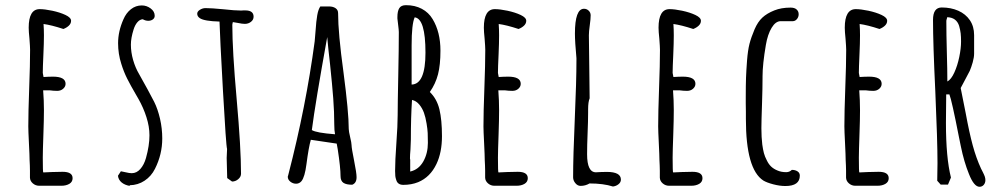

<svg xmlns="http://www.w3.org/2000/svg" viewBox="-20 -695 3835 732"><path d="M131.3 -660.2Q89.4 -660.2 89.4 -589.4Q89.4 -575.2 92.3 -547.4Q94.7 -515.6 94.7 -504.9Q94.7 -449.7 91.3 -358.9Q87.9 -268.1 87.9 -212.9Q87.9 -196.3 90.3 -148.9Q92.8 -101.1 92.8 -85L93.8 -64Q94.2 -54.7 94.2 -43.9V-17.6Q94.7 -4.9 105.2 4.2Q115.7 13.2 129.4 13.2H213.9Q231.9 13.2 244.4 5.9Q256.8 -1.5 256.8 -15.6Q256.8 -40 218.8 -40L177.7 -39.1L145 -37.6Q143.1 -37.6 143.1 -93.8Q143.1 -117.2 145.5 -184.6Q147.5 -238.8 147.5 -274.9Q147.5 -312.5 144.5 -350.6H169.9Q183.6 -348.6 198.2 -348.6Q211.9 -348.6 220.9 -356.7Q230 -364.7 230 -375.5Q230 -402.8 181.6 -402.8Q170.4 -402.8 162.1 -402.3L146 -401.4L143.1 -417Q143.1 -436 145.5 -488.8Q147.5 -531.2 147.5 -560.5Q147.5 -582.5 146 -603.5Q175.8 -599.6 221.7 -584.5Q234.4 -589.4 242.7 -597.4Q251 -605.5 251 -615.7Q251 -627.9 229.7 -637.9Q208.5 -647.9 179.4 -654.1Q150.4 -660.2 131.3 -660.2Z M489.3 -582.5Q494.6 -599.6 503.9 -610.4Q513.2 -621.1 524.4 -621.6Q534.7 -615.7 545.4 -615.7Q555.2 -615.7 562.5 -620.8Q569.8 -626 569.8 -634.8Q569.8 -651.4 554.4 -662.8Q539.1 -674.3 520.5 -674.3Q497.6 -674.3 479.2 -659.9Q460.9 -645.5 450.7 -621.6Q430.2 -575.7 430.2 -530.3Q430.2 -489.7 442.4 -451.7Q451.7 -421.4 464.8 -395.3Q478 -369.1 498.5 -334L507.8 -317.9Q526.9 -284.2 538.3 -248.3Q549.8 -212.4 549.8 -179.2Q549.8 -140.1 536.6 -92.8Q529.3 -66.9 515.1 -50.8Q501 -34.7 482.4 -34.7Q473.1 -34.7 459.5 -38.1Q455.6 -39.1 440.9 -42L429.7 -24.9Q431.6 -9.3 443.8 0.7Q456.1 10.7 474.6 13.7V11.2Q505.9 10.7 531.2 -6.1Q556.6 -22.9 570.8 -51.3Q598.6 -106.4 598.6 -167Q598.6 -205.1 590.1 -242.2Q581.5 -279.3 567.9 -306.6Q546.9 -347.7 510.3 -412.6Q496.1 -436.5 487.5 -466.3Q479 -496.1 479 -524.9Q479 -549.8 489.3 -582.5Z M845.2 -54.7 846.2 -16.1 864.7 -2.9Q877.9 -2.9 888.4 -12Q898.9 -21 898.9 -32.7Q898.9 -130.9 882.3 -316.9Q865.7 -502.9 865.7 -600.6L866.7 -606.4L867.7 -610.8L887.7 -607.4Q903.3 -604 913.6 -604Q926.8 -604 936.8 -611.8Q946.8 -619.6 946.8 -631.3Q946.8 -655.3 915.5 -655.3H907.2Q903.8 -654.8 899.4 -654.8Q875 -654.8 831.5 -659.7Q786.1 -664.1 763.7 -664.1Q752.4 -664.1 742.2 -657.7Q731.9 -651.4 731.9 -642.6Q731.9 -632.3 742.2 -625.5Q759.3 -614.3 816.9 -612.8Q818.4 -557.1 830.1 -347.9Q841.8 -138.7 845.7 -127L844.2 -92.8Z M1278.3 -23.9Q1278.3 -5.4 1289.3 2Q1300.3 9.3 1322.8 9.3Q1339.4 2.9 1339.4 -19V-20Q1339.4 -35.6 1330.1 -82Q1320.3 -130.9 1320.3 -141.6Q1320.3 -149.9 1314.9 -172.4Q1309.6 -194.8 1309.6 -203.1Q1309.6 -267.1 1289.6 -418.9Q1269 -568.8 1269 -645Q1269 -657.2 1259.3 -663.8Q1249.5 -670.4 1234.9 -670.4H1201.2Q1193.4 -659.2 1189.5 -637Q1185.5 -614.7 1183.1 -577.6Q1181.6 -558.6 1179.7 -537.1Q1146.5 -288.6 1079.6 -30.3L1078.6 -26.4Q1077.1 -22.9 1077.1 -21.5Q1077.1 -10.3 1086.9 -2.4Q1096.7 5.4 1108.9 5.4Q1121.1 5.4 1129.4 -4.4Q1142.1 -20 1148.4 -69.3Q1156.7 -133.3 1165 -162.1L1263.7 -147.5L1267.6 -126Q1278.3 -55.7 1278.3 -23.9ZM1168.9 -199.2Q1182.1 -302.2 1227.5 -553.7Q1231.4 -509.3 1238.3 -450.2Q1246.6 -371.6 1250.5 -319.6Q1254.4 -267.6 1254.4 -220.2Q1254.4 -197.8 1257.3 -183.1Q1185.5 -188.5 1168.9 -199.2Z M1659.2 -502Q1659.2 -572.8 1629.4 -622.1Q1614.3 -647.5 1588.1 -661.4Q1562 -675.3 1527.8 -675.3Q1509.3 -675.3 1502.2 -663.8Q1495.1 -652.3 1495.1 -629.9V-624.5L1498 -599.6Q1500.5 -580.1 1500.5 -572.8Q1500.5 -508.3 1498.5 -414.6Q1496.1 -296.4 1496.1 -255.9Q1496.1 -217.3 1491.2 -149.4Q1486.3 -81.5 1486.3 -43Q1486.3 -30.8 1487.1 -23.9Q1487.8 -17.1 1490.7 -8.8Q1496.1 9.8 1517.6 9.8Q1548.8 9.8 1574.2 -0.5Q1620.1 -19.5 1644 -69.8Q1665 -113.8 1665 -175.8Q1665 -237.8 1655.3 -278.1Q1645.5 -318.4 1618.7 -344.2Q1640.6 -375.5 1649.9 -411.6Q1659.2 -447.8 1659.2 -502ZM1561 -628.9Q1602.1 -624 1602.1 -494.1Q1602.1 -374 1549.3 -372.6V-521.5Q1549.3 -603.5 1561 -628.9ZM1550.8 -314Q1566.9 -310.5 1578.6 -296.4Q1589.8 -282.7 1596.2 -265.4Q1602.5 -248 1606.4 -223.6Q1609.9 -202.6 1610.6 -187.7Q1611.3 -172.9 1611.3 -150.4Q1611.3 -110.4 1593.8 -79.3Q1576.2 -48.3 1543.9 -41V-85.9Q1543.9 -87.4 1543.5 -88.4Q1543 -89.4 1543 -90.8Q1543 -103.5 1544.9 -125Q1546.4 -148.4 1546.4 -162.6Q1546.4 -249.5 1550.8 -314Z M1866.7 -660.2Q1824.7 -660.2 1824.7 -589.4Q1824.7 -575.2 1827.6 -547.4Q1830.1 -515.6 1830.1 -504.9Q1830.1 -449.7 1826.7 -358.9Q1823.2 -268.1 1823.2 -212.9Q1823.2 -196.3 1825.7 -148.9Q1828.1 -101.1 1828.1 -85L1829.1 -64Q1829.6 -54.7 1829.6 -43.9V-17.6Q1830.1 -4.9 1840.6 4.2Q1851.1 13.2 1864.7 13.2H1949.2Q1967.3 13.2 1979.7 5.9Q1992.2 -1.5 1992.2 -15.6Q1992.2 -40 1954.1 -40L1913.1 -39.1L1880.4 -37.6Q1878.4 -37.6 1878.4 -93.8Q1878.4 -117.2 1880.9 -184.6Q1882.8 -238.8 1882.8 -274.9Q1882.8 -312.5 1879.9 -350.6H1905.3Q1918.9 -348.6 1933.6 -348.6Q1947.3 -348.6 1956.3 -356.7Q1965.3 -364.7 1965.3 -375.5Q1965.3 -402.8 1917 -402.8Q1905.8 -402.8 1897.5 -402.3L1881.3 -401.4L1878.4 -417Q1878.4 -436 1880.9 -488.8Q1882.8 -531.2 1882.8 -560.5Q1882.8 -582.5 1881.3 -603.5Q1911.1 -599.6 1957 -584.5Q1969.7 -589.4 1978 -597.4Q1986.3 -605.5 1986.3 -615.7Q1986.3 -627.9 1965.1 -637.9Q1943.8 -647.9 1914.8 -654.1Q1885.7 -660.2 1866.7 -660.2Z M2228 -320.3Q2228 -360.8 2226.6 -440.4Q2225.1 -520.5 2225.1 -560.5Q2225.1 -574.7 2228.5 -598.6Q2231.9 -622.6 2231.9 -636.7Q2231.9 -647 2224.4 -654.3Q2216.8 -661.6 2206.5 -661.6Q2171.9 -661.6 2171.9 -566.9Q2171.9 -535.6 2177.7 -473.1V-465.8Q2177.7 -385.7 2171.4 -242.7Q2165 -98.6 2165 -19Q2165 -6.8 2173.6 3.4Q2182.1 13.7 2193.4 13.7Q2211.9 13.7 2227.5 4.4Q2280.3 4.4 2316.9 16.1Q2329.1 14.6 2338.1 7.3Q2347.2 0 2347.2 -10.3Q2347.2 -39.6 2293.5 -39.6Q2279.8 -39.6 2270.5 -39.1L2252 -38.1Q2218.3 -38.1 2218.3 -106.9Q2218.3 -140.6 2220.2 -187Q2222.2 -233.4 2222.2 -266.1V-278.3Q2222.2 -306.6 2228 -320.3Z M2532.7 -660.2Q2490.7 -660.2 2490.7 -589.4Q2490.7 -575.2 2493.7 -547.4Q2496.1 -515.6 2496.1 -504.9Q2496.1 -449.7 2492.7 -358.9Q2489.3 -268.1 2489.3 -212.9Q2489.3 -196.3 2491.7 -148.9Q2494.1 -101.1 2494.1 -85L2495.1 -64Q2495.6 -54.7 2495.6 -43.9V-17.6Q2496.1 -4.9 2506.6 4.2Q2517.1 13.2 2530.8 13.2H2615.2Q2633.3 13.2 2645.8 5.9Q2658.2 -1.5 2658.2 -15.6Q2658.2 -40 2620.1 -40L2579.1 -39.1L2546.4 -37.6Q2544.4 -37.6 2544.4 -93.8Q2544.4 -117.2 2546.9 -184.6Q2548.8 -238.8 2548.8 -274.9Q2548.8 -312.5 2545.9 -350.6H2571.3Q2585 -348.6 2599.6 -348.6Q2613.3 -348.6 2622.3 -356.7Q2631.3 -364.7 2631.3 -375.5Q2631.3 -402.8 2583 -402.8Q2571.8 -402.8 2563.5 -402.3L2547.4 -401.4L2544.4 -417Q2544.4 -436 2546.9 -488.8Q2548.8 -531.2 2548.8 -560.5Q2548.8 -582.5 2547.4 -603.5Q2577.1 -599.6 2623 -584.5Q2635.7 -589.4 2644 -597.4Q2652.3 -605.5 2652.3 -615.7Q2652.3 -627.9 2631.1 -637.9Q2609.9 -647.9 2580.8 -654.1Q2551.8 -660.2 2532.7 -660.2Z M2932.1 -655.3Q2903.8 -644 2886.5 -627.9Q2869.1 -611.8 2856.9 -583.5Q2843.8 -552.7 2837.4 -527.8Q2831.1 -502.9 2828.1 -464.4Q2825.2 -425.8 2824.2 -398.9Q2823.2 -372.1 2823.2 -324.2V-300.3Q2823.2 -281.7 2823.7 -268.6V-241.7Q2823.7 -49.8 2890.1 -6.8Q2902.8 1 2927.7 7.6Q2952.6 14.2 2974.1 14.2Q3029.3 14.2 3029.3 -25.4Q3029.3 -36.1 3020.5 -41.7Q3011.7 -47.4 2999 -47.4Q2989.7 -38.6 2977.5 -38.6Q2958.5 -38.6 2944.3 -44.9Q2929.7 -50.8 2919.9 -60.1Q2910.2 -69.3 2903.3 -84Q2896 -97.7 2892.3 -111.6Q2888.7 -125.5 2886.2 -144Q2882.8 -171.9 2882.8 -206.1Q2882.8 -231 2885.3 -302.7Q2887.2 -359.4 2887.2 -398.9V-403.8Q2887.2 -449.7 2899.9 -523.9Q2906.7 -564 2921.9 -589.1Q2937 -614.3 2956.5 -614.3H3003.4Q3012.2 -614.7 3018.6 -622.6Q3024.9 -630.4 3024.9 -640.6Q3024.9 -651.9 3017.1 -658.9Q3009.3 -666 2994.1 -666Q2958.5 -666 2932.1 -655.3Z M3242.7 -660.2Q3200.7 -660.2 3200.7 -589.4Q3200.7 -575.2 3203.6 -547.4Q3206.1 -515.6 3206.1 -504.9Q3206.1 -449.7 3202.6 -358.9Q3199.2 -268.1 3199.2 -212.9Q3199.2 -196.3 3201.7 -148.9Q3204.1 -101.1 3204.1 -85L3205.1 -64Q3205.6 -54.7 3205.6 -43.9V-17.6Q3206.1 -4.9 3216.6 4.2Q3227.1 13.2 3240.7 13.2H3325.2Q3343.3 13.2 3355.7 5.9Q3368.2 -1.5 3368.2 -15.6Q3368.2 -40 3330.1 -40L3289.1 -39.1L3256.3 -37.6Q3254.4 -37.6 3254.4 -93.8Q3254.4 -117.2 3256.8 -184.6Q3258.8 -238.8 3258.8 -274.9Q3258.8 -312.5 3255.9 -350.6H3281.2Q3294.9 -348.6 3309.6 -348.6Q3323.2 -348.6 3332.3 -356.7Q3341.3 -364.7 3341.3 -375.5Q3341.3 -402.8 3293 -402.8Q3281.7 -402.8 3273.4 -402.3L3257.3 -401.4L3254.4 -417Q3254.4 -436 3256.8 -488.8Q3258.8 -531.2 3258.8 -560.5Q3258.8 -582.5 3257.3 -603.5Q3287.1 -599.6 3333 -584.5Q3345.7 -589.4 3354 -597.4Q3362.3 -605.5 3362.3 -615.7Q3362.3 -627.9 3341.1 -637.9Q3319.8 -647.9 3290.8 -654.1Q3261.7 -660.2 3242.7 -660.2Z M3736.8 -8.3Q3736.8 -15.1 3734.4 -22.2Q3731.9 -29.3 3726.6 -39.6L3720.2 -52.2Q3701.7 -92.3 3688.5 -140.9Q3675.3 -189.5 3661.6 -264.2L3642.6 -359.4L3658.2 -388.7L3677.2 -424.8Q3683.1 -438.5 3688.5 -457.5Q3693.8 -476.6 3693.8 -490.7V-561Q3693.8 -594.2 3677.7 -617.9Q3661.6 -641.6 3633.5 -654.1Q3605.5 -666.5 3570.3 -666.5Q3537.1 -666.5 3537.1 -619.1Q3537.1 -528.8 3545.9 -345.7Q3554.2 -157.2 3554.2 -72.8L3553.2 -5.9L3566.4 8.8H3594.2L3605.5 -18.1Q3586.4 -94.2 3586.4 -226.6Q3586.4 -257.8 3586.9 -281.7Q3587.4 -305.7 3587.4 -335H3599.6Q3608.4 -313.5 3636.2 -171.4L3643.1 -137.7Q3655.3 -77.6 3674.3 -31.2Q3693.4 17.1 3714.4 17.1Q3724.1 17.1 3730.5 9.8Q3736.8 2.4 3736.8 -8.3ZM3591.8 -384.3Q3591.8 -428.2 3589.8 -497.1Q3587.9 -565.4 3587.9 -615.2Q3587.9 -618.2 3589.8 -623.5L3591.3 -629.4Q3608.9 -628.9 3620.4 -620.4Q3631.8 -611.8 3636.7 -596.2Q3641.1 -580.6 3642.6 -567.6Q3644 -554.7 3644 -536.1Q3644 -510.7 3637.2 -477.8Q3630.4 -444.8 3618.4 -418.5Q3606.4 -392.1 3591.8 -384.3Z"/></svg>

Font: Amatica SC
Style: Bold
Weight: 400
Designer: Vernon Adams, Ben Nathan
Foundry: newtypography
Version: Version 2.000